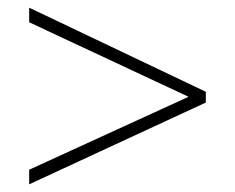

<svg xmlns="http://www.w3.org/2000/svg" viewBox="-20 -656 612 500"><path d="M56 -176V-214L471 -404L56 -598V-636L516 -417V-389Z"/></svg>

Font: Noto Sans Tamil UI ExtraLight
Style: Regular
Weight: 200
Designer: Jelle Bosma - Monotype Design Team
Foundry: Monotype Imaging Inc.
Version: Version 2.004; ttfautohint (v1.8.4.7-5d5b)